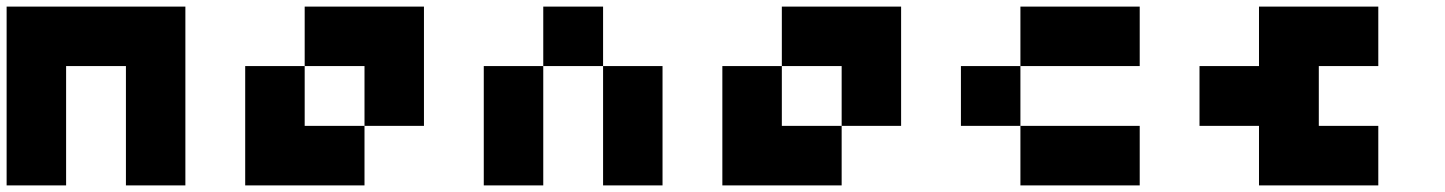

<svg xmlns="http://www.w3.org/2000/svg" viewBox="-20 -560 4364 580"><path d="M360.4 -360.4Q299.8 -360.4 179.7 -360.4Q179.7 -240.2 179.7 0Q120.1 0 0 0Q0 -179.7 0 -540Q59.6 -540 179.7 -540Q240.2 -540 360.4 -540Q419.9 -540 540 -540Q540 -360.4 540 0Q480.5 0 360.4 0Q360.4 -120.1 360.4 -360.4Z M1081.1 -540Q1140.6 -540 1260.7 -540Q1260.7 -419.9 1260.7 -179.7Q1201.2 -179.7 1081.1 -179.7Q1081.1 -240.2 1081.1 -360.4Q1020.5 -360.4 900.4 -360.4Q900.4 -419.9 900.4 -540Q960.9 -540 1081.1 -540ZM900.4 -179.7Q960.9 -179.7 1081.1 -179.7Q1081.1 -120.1 1081.1 0Q1020.5 0 900.4 0Q840.8 0 720.7 0Q720.7 -120.1 720.7 -360.4Q780.3 -360.4 900.4 -360.4Q900.4 -299.8 900.4 -179.7Z M1441.4 -360.4Q1501 -360.4 1621.1 -360.4Q1621.1 -240.2 1621.1 0Q1561.5 0 1441.4 0Q1441.4 -120.1 1441.4 -360.4ZM1621.1 -540Q1681.6 -540 1801.8 -540Q1801.8 -480.5 1801.8 -360.4Q1741.2 -360.4 1621.1 -360.4Q1621.1 -419.9 1621.1 -540ZM1801.8 -360.4Q1861.3 -360.4 1981.4 -360.4Q1981.4 -240.2 1981.4 0Q1921.9 0 1801.8 0Q1801.8 -120.1 1801.8 -360.4Z M2522.5 -540Q2582 -540 2702.1 -540Q2702.1 -419.9 2702.1 -179.7Q2642.6 -179.7 2522.5 -179.7Q2522.5 -240.2 2522.5 -360.4Q2461.9 -360.4 2341.8 -360.4Q2341.8 -419.9 2341.8 -540Q2402.3 -540 2522.5 -540ZM2341.8 -179.7Q2402.3 -179.7 2522.5 -179.7Q2522.5 -120.1 2522.5 0Q2461.9 0 2341.8 0Q2282.2 0 2162.1 0Q2162.1 -120.1 2162.1 -360.4Q2221.7 -360.4 2341.8 -360.4Q2341.8 -299.8 2341.8 -179.7Z M2882.8 -360.4Q2942.4 -360.4 3062.5 -360.4Q3062.5 -299.8 3062.5 -179.7Q3002.9 -179.7 2882.8 -179.7Q2882.8 -240.2 2882.8 -360.4ZM3062.5 -540Q3182.6 -540 3422.9 -540Q3422.9 -480.5 3422.9 -360.4Q3302.7 -360.4 3062.5 -360.4Q3062.5 -419.9 3062.5 -540ZM3062.5 -179.7Q3182.6 -179.7 3422.9 -179.7Q3422.9 -120.1 3422.9 0Q3302.7 0 3062.5 0Q3062.5 -59.6 3062.5 -179.7Z M3783.2 -179.7Q3723.6 -179.7 3603.5 -179.7Q3603.5 -240.2 3603.5 -360.4Q3663.1 -360.4 3783.2 -360.4Q3783.2 -419.9 3783.2 -540Q3903.3 -540 4143.6 -540Q4143.6 -480.5 4143.6 -360.4Q4084 -360.4 3963.9 -360.4Q3963.9 -299.8 3963.9 -179.7Q4023.4 -179.7 4143.6 -179.7Q4143.6 -120.1 4143.6 0Q4023.4 0 3783.2 0Q3783.2 -59.6 3783.2 -179.7Z"/></svg>

Font: Pixelfont
Style: 5 px
Weight: 400
Designer: Eugene Lysy
Version: Version 1.0.2 (beta)